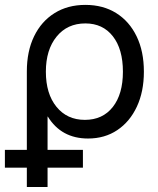

<svg xmlns="http://www.w3.org/2000/svg" viewBox="-46 -545 632 769"><path d="M61.5 204.1V-258.8Q61.5 -339.8 90.6 -399.7Q119.6 -459.5 172.4 -492.4Q225.1 -525.4 295.9 -525.4Q367.2 -525.4 419.7 -492.4Q472.2 -459.5 501.2 -399.4Q530.3 -339.4 530.3 -257.8Q530.3 -178.2 502.2 -117.9Q474.1 -57.6 423.8 -23.9Q373.5 9.8 306.6 9.8Q199.7 9.8 145.5 -78.1H144.5V204.1ZM293.9 -64.9Q365.2 -64.9 405.8 -116.5Q446.3 -168 446.3 -257.8Q446.3 -348.1 406 -399.7Q365.7 -451.2 295.9 -451.2Q223.6 -451.2 180.7 -398.4Q137.7 -345.7 137.7 -257.8Q137.7 -169.4 180.2 -117.2Q222.7 -64.9 293.9 -64.9ZM-26.4 126.5V55.2H286.1V126.5Z"/></svg>

Font: Inter Display
Style: Regular
Weight: 400
Designer: Rasmus Andersson
Foundry: rsms
Version: Version 4.001;git-9221beed3